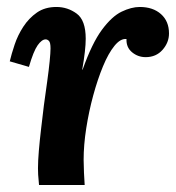

<svg xmlns="http://www.w3.org/2000/svg" viewBox="-20 -531 505 551"><path d="M92 0Q90 -21 89.5 -29.5Q89 -38 89 -48Q89 -69 91.5 -98.5Q94 -128 98 -162Q102 -196 106 -229Q111 -265 115.5 -297.5Q120 -330 122.5 -355Q125 -380 125 -392Q125 -409 120.5 -413.5Q116 -418 111 -418Q100 -418 88 -401Q76 -384 63 -339L8 -355Q13 -376 22 -403Q31 -430 47 -454.5Q63 -479 86 -495Q109 -511 142 -511Q174 -511 200 -492Q226 -473 226 -420Q226 -404 223.5 -382Q221 -360 216 -331H217Q244 -407 272.5 -445.5Q301 -484 329 -497.5Q357 -511 381 -511Q419 -511 442 -490.5Q465 -470 465 -435Q465 -409 446.5 -388Q428 -367 398 -367Q376 -367 359 -381Q342 -395 343 -419Q326 -421 308.5 -399.5Q291 -378 275.5 -340.5Q260 -303 247.5 -257Q235 -211 227.5 -163Q220 -115 220 -72Q220 -59 221 -35.5Q222 -12 223 0Z"/></svg>

Font: Lora
Style: Bold Italic
Weight: 700
Italic angle: -3°
Designer: Olga Karpushina, Alexei Vanyashin (Cyrillic)
Foundry: Cyreal
Version: Version 3.004